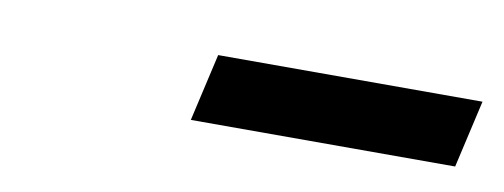

<svg xmlns="http://www.w3.org/2000/svg" viewBox="-26 -764 515 196"><g transform="rotate(10 232.0 -666.0)"><path d="M464 -701 448 -631H174L190 -701Z"/></g></svg>

Font: Miedinger
Style: Bold-Italic
Weight: 700
Italic angle: -13°
Version: Version 001.000